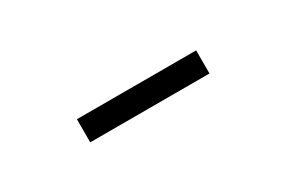

<svg xmlns="http://www.w3.org/2000/svg" viewBox="-1 -842 602 403"><g transform="rotate(-30 300.0 -640.0)"><path d="M155 -668H444V-612H155Z"/></g></svg>

Font: Wittgenstein
Style: Regular
Weight: 400
Designer: Jörg Drees
Foundry: Jörg Drees
Version: Version 1.003;Glyphs 3.1.2 (3151)